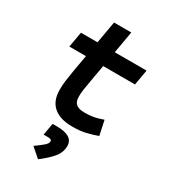

<svg xmlns="http://www.w3.org/2000/svg" viewBox="-229 -783 1044 1182"><g transform="rotate(30 293.0 -192.5)"><path d="M320.8 9.8Q232.4 9.8 186.3 -30.3Q140.1 -70.3 140.1 -148.4Q140.1 -180.7 143.8 -210.9Q147.5 -241.2 156.7 -295.4L176.8 -408.2H58.6L78.1 -517.6H195.8L223.1 -673.8H345.7L318.4 -517.6H544.4L525.4 -408.2H299.3L279.3 -295.4Q271 -248 267.1 -222.7Q263.2 -197.3 263.2 -169.9Q263.2 -134.8 282.2 -118.7Q301.3 -102.5 342.8 -102.5Q378.9 -102.5 406.5 -107.7Q434.1 -112.8 471.7 -126.5L493.7 -23.4Q456.5 -9.8 415.5 0Q374.5 9.8 320.8 9.8ZM238.3 289.1 172.9 231.9Q208 207 229.2 189Q250.5 170.9 250.5 155.8Q250.5 140.6 224.1 140.6H192.4L207.5 55.7H238.3Q354.5 55.7 354.5 128.9Q354.5 176.3 320.1 215.3Q285.6 254.4 238.3 289.1Z"/></g></svg>

Font: Cascadia Code PL SemiBold
Style: Italic
Weight: 600
Italic angle: -10°
Monospace: yes
Designer: Aaron Bell
Foundry: Saja Typeworks
Version: Version 2404.023; ttfautohint (v1.8.4)